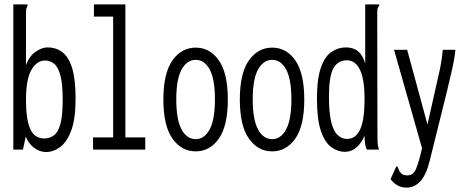

<svg xmlns="http://www.w3.org/2000/svg" viewBox="-20 -685 2140 879"><path d="M191 11Q162 11 136.5 -8Q111 -27 98 -60L85 0H41V-665H106V-658Q102 -652 100.5 -645Q99 -638 99 -621V-387Q114 -428 143 -448Q172 -468 197 -468Q236 -468 265 -446.5Q294 -425 310 -374Q326 -323 326 -233Q326 -140 306 -87Q286 -34 255 -11.5Q224 11 191 11ZM183 -51Q205 -51 224.5 -63.5Q244 -76 255.5 -114Q267 -152 267 -229Q267 -299 257 -338Q247 -377 228.5 -392.5Q210 -408 186 -408Q149 -408 124 -365.5Q99 -323 99 -227Q99 -138 118.5 -94.5Q138 -51 183 -51Z M406 0V-56H498V-609H410V-665H554V-56H645V0Z M876 8Q811 8 769.5 -50.5Q728 -109 728 -229Q728 -350 769.5 -408.5Q811 -467 876 -467Q941 -467 982 -408.5Q1023 -350 1023 -229Q1023 -109 982 -50.5Q941 8 876 8ZM876 -48Q916 -48 940 -93Q964 -138 964 -230Q964 -323 940 -367Q916 -411 876 -411Q836 -411 811.5 -367Q787 -323 787 -230Q787 -138 811 -93Q835 -48 876 -48Z M1226 8Q1161 8 1119.5 -50.5Q1078 -109 1078 -229Q1078 -350 1119.5 -408.5Q1161 -467 1226 -467Q1291 -467 1332 -408.5Q1373 -350 1373 -229Q1373 -109 1332 -50.5Q1291 8 1226 8ZM1226 -48Q1266 -48 1290 -93Q1314 -138 1314 -230Q1314 -323 1290 -367Q1266 -411 1226 -411Q1186 -411 1161.5 -367Q1137 -323 1137 -230Q1137 -138 1161 -93Q1185 -48 1226 -48Z M1559 10Q1526 10 1496.5 -11.5Q1467 -33 1449 -86Q1431 -139 1431 -233Q1431 -325 1449.5 -376.5Q1468 -428 1498.5 -448Q1529 -468 1564 -468Q1632 -468 1652 -394V-665H1716V-658Q1710 -652 1708.5 -645Q1707 -638 1707 -621L1708 -71Q1708 -53 1708.5 -35.5Q1709 -18 1715 0H1659Q1653 -14 1651 -30Q1649 -46 1649 -64Q1636 -32 1613 -11Q1590 10 1559 10ZM1569 -49Q1609 -49 1629 -93Q1649 -137 1649 -231Q1649 -322 1628 -365.5Q1607 -409 1568 -409Q1527 -409 1506.5 -372.5Q1486 -336 1486 -244Q1486 -169 1496.5 -126.5Q1507 -84 1526 -66.5Q1545 -49 1569 -49Z M1842 174Q1797 174 1768 135L1790 86L1795 76L1801 80Q1804 88 1807.5 96Q1811 104 1823 114Q1834 118 1845 118Q1873 118 1885.5 86.5Q1898 55 1912 -6V-7L1784 -457H1844L1937 -115L1973 -275Q1984 -321 1993.5 -366Q2003 -411 2007 -457H2065Q2060 -411 2049 -364Q2038 -317 2027 -270L1947 52Q1930 119 1903 146.5Q1876 174 1842 174Z"/></svg>

Font: Inconsolata ExtraCondensed
Style: Regular
Weight: 400
Width: 2
Monospace: yes
Designer: Raph Levien, Cyreal, Brenton Simpson
Foundry: Raph Levien, Cyreal, Google
Version: Version 3.000; ttfautohint (v1.8.2.53-6de2)